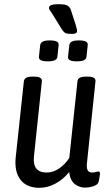

<svg xmlns="http://www.w3.org/2000/svg" viewBox="-20 -890 523 917"><path d="M168 7Q107 7 77.5 -32Q48 -71 55 -138L94 -502Q96 -513 105 -518.5Q114 -524 134 -524H144Q182 -524 180 -502L142 -141Q135 -66 203 -66Q234 -66 262.5 -85.5Q291 -105 311 -136L350 -502Q352 -524 390 -524H400Q438 -524 436 -502L395 -108Q391 -66 419 -66Q430 -66 438 -68.5Q446 -71 451 -71Q459 -71 457 -55Q456 -46 453.5 -33Q451 -20 449 -17Q445 -7 425.5 -0.5Q406 6 384 6Q361 6 338.5 -10Q316 -26 310 -68Q282 -33 244.5 -13Q207 7 168 7ZM347 -597Q302 -597 305 -619L311 -675Q313 -686 323.5 -691.5Q334 -697 357 -697Q402 -697 399 -675L393 -619Q392 -608 381 -602.5Q370 -597 347 -597ZM208 -597Q163 -597 166 -619L172 -675Q174 -686 184.5 -691.5Q195 -697 218 -697Q263 -697 260 -675L254 -619Q253 -608 242 -602.5Q231 -597 208 -597ZM325 -728Q303 -728 294 -731.5Q285 -735 274 -752L237 -812Q227 -829 220.5 -837.5Q214 -846 214 -853Q214 -870 259 -870Q293 -870 303.5 -862.5Q314 -855 318 -844L341 -773Q343 -766 345.5 -756.5Q348 -747 348 -742Q348 -728 325 -728Z"/></svg>

Font: Asap Condensed Condensed Regular
Style: Italic
Weight: 400
Width: 3
Italic angle: -6°
Designer: Pablo Cosgaya
Foundry: Omnibus-Type
Version: Version 3.001; ttfautohint (v1.8.4.7-5d5b)